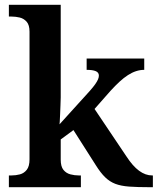

<svg xmlns="http://www.w3.org/2000/svg" viewBox="-20 -780 657 800"><path d="M17 0V-49H28Q46 -49 63 -53.5Q80 -58 91.5 -72.5Q103 -87 103 -116V-648Q103 -676 91 -689.5Q79 -703 62 -707Q45 -711 28 -711H17V-760H233V-374Q233 -361 232 -342Q231 -323 230.5 -304.5Q230 -286 229 -274Q228 -262 228 -262L354 -401Q369 -418 377 -429.5Q385 -441 388.5 -449.5Q392 -458 392 -465Q392 -478 379 -483.5Q366 -489 341 -489V-536H581V-489Q564 -489 547 -483.5Q530 -478 513 -467Q496 -456 478 -439.5Q460 -423 440 -401L374 -326L507 -128Q533 -88 559.5 -68.5Q586 -49 614 -49H617V0H603Q553 0 518.5 -2.5Q484 -5 460.5 -14Q437 -23 418 -41.5Q399 -60 379 -92L286 -238L233 -199V-115Q233 -86 244.5 -72Q256 -58 273.5 -53.5Q291 -49 308 -49H317V0Z"/></svg>

Font: Noto Serif Gujarati SemiBold
Style: Regular
Weight: 600
Version: Version 2.102